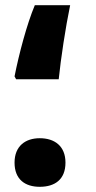

<svg xmlns="http://www.w3.org/2000/svg" viewBox="-20 -702 369 739"><path d="M42 -397H206C214 -476 232 -595 250 -682H114C83 -608 53 -494 36 -408ZM133 17C191 17 232 -11 232 -76C232 -140 190 -170 133 -170C78 -170 36 -140 36 -76C36 -11 77 17 133 17Z"/></svg>

Font: Noto Sans Arabic SemCond Blk
Style: Regular
Weight: 900
Width: 4
Designer: Monotype Design Team, Nadine Chahine, Nizar Qandah and Khaled Hosny
Foundry: Monotype Imaging Inc.
Version: Version 2.012